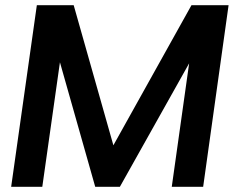

<svg xmlns="http://www.w3.org/2000/svg" viewBox="-20 -720 901 740"><path d="M23 0 122 -700H264L417 -160L718 -700H861L763 0H642L709 -476L442 0H347L211 -480L143 0Z"/></svg>

Font: Host Grotesk SemiBold
Style: Italic
Weight: 600
Italic angle: -8°
Designer: Doğukan Karapınar based on Poppins by Indian Type Foundry, Jonny Pinhorn
Foundry: Element Type
Version: Version 1.001; ttfautohint (v1.8.4.7-5d5b)